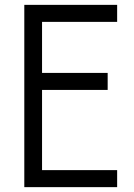

<svg xmlns="http://www.w3.org/2000/svg" viewBox="-20 -770 552 790"><path d="M462 -680H153V-470H423V-400H153V-70H462V0H80V-750H462Z"/></svg>

Font: HansKendrickRegular
Style: Regular
Weight: 400
Designer: Alfredo Marco Pradil
Foundry: Hanken Studio
Version: Version 1.000;PS 001.001;hotconv 1.0.56